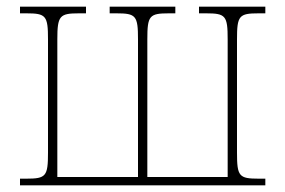

<svg xmlns="http://www.w3.org/2000/svg" viewBox="-20 -556 855 576"><path d="M40 0H776V-20H756C697 -20 691 -27 691 -98V-438C691 -509 697 -516 756 -516H776V-536H577V-516H598C657 -516 663 -509 663 -438V-25H422V-438C422 -509 428 -516 487 -516H506V-536H309V-516H329C388 -516 394 -509 394 -438V-25H152V-438C152 -509 159 -516 217 -516H238V-536H40V-516H59C118 -516 124 -509 124 -438V-98C124 -27 118 -20 59 -20H40Z"/></svg>

Font: Noto Serif SemiCondensed Thin
Style: Regular
Weight: 100
Width: 4
Designer: Monotype Design Team
Foundry: Monotype Imaging Inc.
Version: Version 2.015